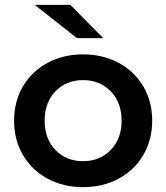

<svg xmlns="http://www.w3.org/2000/svg" viewBox="-20 -764 685 791"><path d="M38 -267Q38 -346 74.5 -408Q111 -470 176 -505Q241 -540 322 -540Q404 -540 469 -505Q534 -470 570.5 -408Q607 -346 607 -267Q607 -188 570.5 -125.5Q534 -63 469 -28Q404 7 322 7Q241 7 176 -28Q111 -63 74.5 -125.5Q38 -188 38 -267ZM481 -267Q481 -342 436 -388Q391 -434 322 -434Q253 -434 208.5 -388Q164 -342 164 -267Q164 -192 208.5 -146Q253 -100 322 -100Q391 -100 436 -146Q481 -192 481 -267ZM123 -744H270L405 -607H297Z"/></svg>

Font: Montserrat Alternates SemiBold
Style: Regular
Weight: 600
Designer: Julieta Ulanovsky
Foundry: Julieta Ulanovsky
Version: Version 7.200